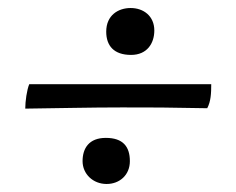

<svg xmlns="http://www.w3.org/2000/svg" viewBox="-20 -503 590 479"><path d="M307 -366C347 -366 365 -395 365 -427C365 -463 338 -483 306 -483C275 -483 245 -465 245 -424C245 -389 264 -366 307 -366ZM43 -232C130 -233 201 -235 285 -235C368 -235 391 -235 497 -233C506 -250 507 -270 507 -293H53C47 -279 43 -250 43 -232ZM246 -44C278 -44 304 -66 304 -101C304 -137 287 -159 244 -159C202 -159 186 -133 186 -101C186 -69 212 -44 246 -44Z"/></svg>

Font: Vollkorn Semibold
Style: Italic
Weight: 600
Italic angle: -11°
Designer: Friedrich Althausen
Foundry: Friedrich Althausen
Version: Version 4.015;PS 004.015;hotconv 1.0.88;makeotf.lib2.5.64775